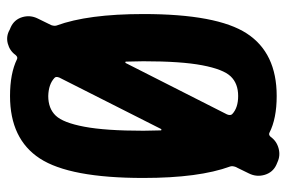

<svg xmlns="http://www.w3.org/2000/svg" viewBox="-153 -635 806 540"><g transform="rotate(90 250.0 -365.0)"><path d="M347.7 -365.2Q347.7 -374 347.2 -390.6Q346.7 -407.2 346.7 -414.1Q346.7 -416 345.2 -416Q343.8 -416 342.8 -415L198.2 -128.9Q194.3 -119.1 199.2 -115.2Q216.8 -98.6 250 -97.7Q285.2 -97.7 305.2 -118.7Q325.2 -139.6 336.4 -199.2Q347.7 -258.8 347.7 -365.2ZM152.3 -365.2Q152.3 -356.4 152.8 -339.8Q153.3 -323.2 153.3 -316.4Q153.3 -314.5 154.8 -314.5Q156.2 -314.5 157.2 -315.4L301.8 -600.6Q305.7 -610.4 300.8 -615.2Q283.2 -631.8 250 -631.8Q214.8 -631.8 194.8 -610.8Q174.8 -589.8 163.6 -530.8Q152.3 -471.7 152.3 -365.2ZM467.8 -662.1 449.2 -624Q446.3 -615.2 448.2 -609.4Q480.5 -521.5 480.5 -365.2Q480.5 -158.2 425.8 -74.2Q371.1 9.8 250 9.8Q186.5 9.8 146.5 -9.8Q140.6 -12.7 134.8 -5.9Q123 10.7 102.5 16.1Q82 21.5 63.5 10.7L56.6 7.8Q35.2 -2 28.3 -24.4Q21.5 -46.9 32.2 -68.4L50.8 -106.4Q53.7 -115.2 51.8 -121.1Q19.5 -209 19.5 -365.2Q19.5 -572.3 74.2 -656.2Q128.9 -740.2 250 -740.2Q313.5 -740.2 353.5 -719.7Q359.4 -716.8 365.2 -723.6Q377 -740.2 397.5 -745.6Q418 -751 436.5 -742.2L443.4 -739.3Q464.8 -729.5 471.7 -706.5Q478.5 -683.6 467.8 -662.1Z"/></g></svg>

Font: Rounded Mgen+ 1mn bold
Style: Bold
Weight: 700
Designer: [Source Han Sans]
Ryoko NISHIZUKA  (kana & ideographs); Paul D. Hunt (Latin, Greek & Cyrillic); Wenlong ZHANG  (bopomofo
Version: Version 1.059.20150602